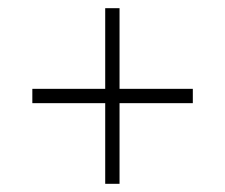

<svg xmlns="http://www.w3.org/2000/svg" viewBox="-20 -592 550 469"><path d="M237 -143V-340H59V-375H237V-572H272V-375H451V-340H272V-143Z"/></svg>

Font: Noto Serif SemiCondensed ExtraLight
Style: Regular
Weight: 200
Width: 4
Designer: Monotype Design Team
Foundry: Monotype Imaging Inc.
Version: Version 2.014